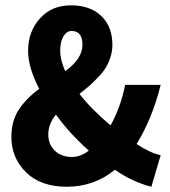

<svg xmlns="http://www.w3.org/2000/svg" viewBox="-20 -692 640 724"><path d="M231.9 12.2Q133.8 12.2 78.4 -42Q22.9 -96.2 22.9 -175.8Q22.9 -235.8 51 -278.6Q79.1 -321.3 127.9 -356.9Q85.9 -438 85.9 -500Q85.9 -572.8 130.4 -622.3Q174.8 -671.9 247.1 -671.9Q320.3 -671.9 362.1 -631.6Q403.8 -591.3 403.8 -522.9Q403.8 -498.5 396.2 -475.6Q388.7 -452.6 378.4 -436Q368.2 -419.4 349.1 -399.7Q330.1 -379.9 316.7 -368.2Q303.2 -356.4 279.8 -337.9Q323.2 -281.2 397 -219.2Q434.6 -286.6 452.1 -372.1H585.9Q554.7 -246.1 495.1 -148.9Q545.9 -115.2 585.9 -106.9L550.8 12.2Q480.5 -5.4 413.1 -51.8Q335 12.2 231.9 12.2ZM226.1 -423.8Q291 -470.7 291 -522.9Q291 -575.2 250 -575.2Q231 -575.2 219 -554.7Q207 -534.2 207 -501Q207 -464.4 226.1 -423.8ZM251 -100.1Q283.7 -100.1 314.9 -124Q241.2 -189.9 190.9 -259.8Q162.1 -224.6 162.1 -185.1Q162.1 -147.5 186.8 -123.8Q211.4 -100.1 251 -100.1Z"/></svg>

Font: Office Code Pro D Bold
Style: Regular
Weight: 700
Designer: Nathan Rutzky & Paul D. Hunt
Foundry: Adobe Systems Incorporated
Version: Version 1.004;PS 001.004;hotconv 1.0.70;makeotf.lib2.5.58329